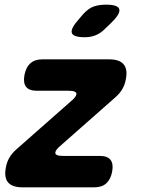

<svg xmlns="http://www.w3.org/2000/svg" viewBox="-20 -805 640 825"><path d="M77 0Q33 0 15 -21Q-3 -42 5 -84Q9 -108 20 -127Q31 -146 49 -162L286 -371Q297 -380 302 -387Q307 -394 308 -399Q310 -407 301.5 -411Q293 -415 275 -415H138Q105 -415 92 -432Q79 -449 85 -482Q91 -515 110 -532.5Q129 -550 162 -550H449Q493 -550 511 -529Q529 -508 521 -466Q517 -442 506 -423Q495 -404 477 -388L240 -179Q229 -170 224 -163Q219 -156 218 -151Q216 -143 224.5 -139Q233 -135 251 -135H409Q442 -135 455 -118Q468 -101 462 -68Q456 -35 437 -17.5Q418 0 385 0ZM345 -645Q294 -645 288.5 -664Q283 -683 320 -724L338 -745Q361 -770 384 -777.5Q407 -785 436 -785Q487 -785 492.5 -765.5Q498 -746 459 -708L433 -683Q414 -663 392 -654Q370 -645 345 -645Z"/></svg>

Font: Maple Mono ExtraBold
Style: Italic
Weight: 800
Italic angle: -10°
Monospace: yes
Designer: subframe7536
Version: Version 7.200